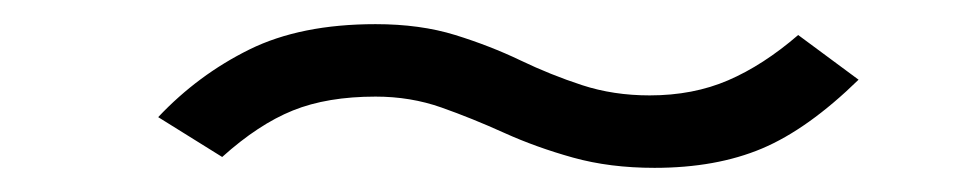

<svg xmlns="http://www.w3.org/2000/svg" viewBox="-20 -400 790 159"><path d="M522 -261Q485 -261 454.5 -269.5Q424 -278 397.5 -290Q371 -302 345.5 -311Q320 -320 291 -320Q251 -320 222.5 -308.5Q194 -297 164 -270L111 -303Q144 -338 186.5 -359Q229 -380 291 -380Q328 -380 357 -371Q386 -362 411 -350Q436 -338 462 -329.5Q488 -321 518 -321Q554 -321 583 -333.5Q612 -346 641 -371L691 -334Q649 -293 611 -277Q573 -261 522 -261Z"/></svg>

Font: Inconsolata ExtraExpanded
Style: Regular
Weight: 400
Width: 8
Monospace: yes
Designer: Raph Levien, Cyreal, Brenton Simpson
Foundry: Raph Levien, Cyreal, Google
Version: Version 3.001; ttfautohint (v1.8.2.53-6de2)